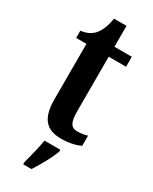

<svg xmlns="http://www.w3.org/2000/svg" viewBox="-225 -713 787 986"><g transform="rotate(30 168.5 -219.5)"><path d="M207 10C263 10 302 -3 321 -13V-73C303 -67 283 -64 261 -64C222 -64 210 -91 210 -155V-477H313V-536H210V-660H136C128 -611 115 -583 100 -563C84 -542 58 -524 17 -520V-477H78V-147C78 -31 125 10 207 10ZM106 208V221H155C183 178 220 113 234 71V61H140C133 107 117 166 106 208Z"/></g></svg>

Font: Noto Serif Sinhala ExtraCondensed
Style: Bold
Weight: 700
Width: 2
Designer: Jelle Bosma - Monotype Design Team
Foundry: Monotype Imaging Inc.
Version: Version 2.007